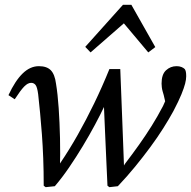

<svg xmlns="http://www.w3.org/2000/svg" viewBox="-20 -767 791 795"><path d="M161 2Q161 -58 159 -111Q157 -164 153.5 -211Q150 -258 146 -299.5Q142 -341 138 -377Q134 -407 127 -415.5Q120 -424 109 -424Q95 -424 80 -408.5Q65 -393 41 -356L15 -373Q43 -433 74 -463Q105 -493 141 -493Q174 -493 190.5 -476Q207 -459 212 -420Q219 -378 223 -319Q227 -260 228.5 -194.5Q230 -129 228 -65L217 -68L229 -91Q267 -147 302 -209Q337 -271 370 -339Q403 -407 433 -481H478Q480 -430 482 -378.5Q484 -327 486 -275.5Q488 -224 490 -171Q492 -118 494 -64L486 -69L497 -88Q529 -130 556 -168Q583 -206 607.5 -245Q632 -284 655 -328Q661 -341 665.5 -351.5Q670 -362 675 -373L672 -312L658 -373Q656 -380 653.5 -388.5Q651 -397 650 -406Q649 -415 649 -421Q649 -459 667.5 -476Q686 -493 711 -493Q723 -493 731.5 -489.5Q740 -486 745 -481Q748 -477 749.5 -470Q751 -463 751 -451Q751 -438 746.5 -420.5Q742 -403 731 -376Q720 -349 698 -307Q680 -274 656 -236Q632 -198 602.5 -158Q573 -118 539.5 -77Q506 -36 468 4L433 8L425 2Q423 -41 421 -85.5Q419 -130 417 -175Q415 -220 413 -266Q411 -312 409 -360H425L414 -331Q396 -293 373 -250Q350 -207 322.5 -161.5Q295 -116 266 -73.5Q237 -31 207 4L169 8ZM594 -550 473 -694H520L355 -550L333 -573L489 -747H524L623 -572Z"/></svg>

Font: Source Serif 4 18pt
Style: Italic
Weight: 400
Italic angle: -12°
Designer: Frank Grießhammer
Foundry: Adobe Systems Incorporated
Version: Version 4.004;hotconv 1.0.116;makeotfexe 2.5.65601